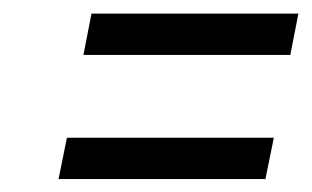

<svg xmlns="http://www.w3.org/2000/svg" viewBox="-20 -458 471 290"><path d="M418.5 -375H106L118.2 -437.5H430.7ZM380.9 -187.5H68.4L81.1 -250H393.6Z"/></svg>

Font: Juliett
Style: Italic
Weight: 400
Italic angle: -11.25°
Designer: GGBotNet
Foundry: GGBotNet
Version: 0.60